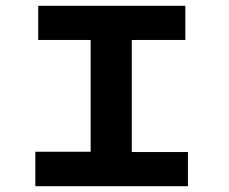

<svg xmlns="http://www.w3.org/2000/svg" viewBox="-20 -643 790 663"><path d="M102 0V-119H293V-505H112V-623H620V-505H435V-118H629V0Z"/></svg>

Font: Inconsolata ExtraExpanded Black
Style: Regular
Weight: 900
Width: 8
Monospace: yes
Designer: Raph Levien, Cyreal, Brenton Simpson
Foundry: Raph Levien, Cyreal, Google
Version: Version 3.001; ttfautohint (v1.8.2.53-6de2)